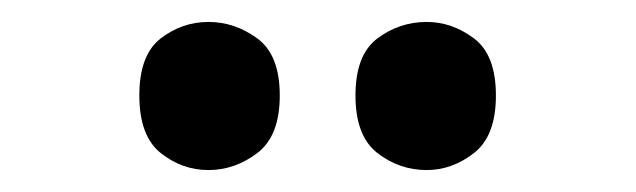

<svg xmlns="http://www.w3.org/2000/svg" viewBox="-20 -776 580 175"><path d="M369 -621Q344 -621 324 -636.5Q304 -652 304 -689Q304 -726 324 -741Q344 -756 369 -756Q392 -756 412 -741Q432 -726 432 -689Q432 -652 412 -636.5Q392 -621 369 -621ZM170 -621Q146 -621 126.5 -636.5Q107 -652 107 -689Q107 -726 126.5 -741Q146 -756 170 -756Q194 -756 214.5 -741Q235 -726 235 -689Q235 -652 214.5 -636.5Q194 -621 170 -621Z"/></svg>

Font: Noto Serif Thai SemiCondensed ExtraBold
Style: Regular
Weight: 800
Width: 4
Designer: Monotype Design Team
Foundry: Monotype Imaging Inc.
Version: Version 2.002; ttfautohint (v1.8.4.7-5d5b)